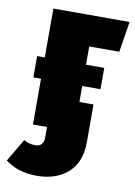

<svg xmlns="http://www.w3.org/2000/svg" viewBox="-139 -590 611 871"><g transform="rotate(10 166.5 -154.0)"><path d="M363.8 -393.1H225.1V-309.1H309.1V-210.9H225.1V-137.2H290V35.2Q290 128.9 235.4 177.5Q180.7 226.1 91.8 226.1Q5.4 226.1 -53.2 181.2L8.8 76.2Q33.7 90.8 61 90.8Q100.1 90.8 100.1 46.9V0H35.2V-210.9H0V-309.1H35.2V-534.2H386.2Z"/></g></svg>

Font: Fira Sans Compressed Heavy
Style: Regular
Weight: 900
Width: 1
Designer: Carrois Corporate & Edenspiekermann AG
Foundry: Carrois Corporate GbR & Edenspiekermann AG
Version: Version 4.203;PS 004.203;hotconv 1.0.88;makeotf.lib2.5.64775